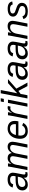

<svg xmlns="http://www.w3.org/2000/svg" viewBox="2198 -2962 774 5209"><g transform="rotate(-90 2584.5 -358.0)"><path d="M452.6 4.9Q407.2 4.9 386.5 -13.9Q365.7 -32.7 365.7 -69.8L368.2 -101.1H365.2Q324.7 -39.6 281.2 -14.9Q237.8 9.8 176.3 9.8Q107.9 9.8 65.2 -31.2Q22.5 -72.3 22.5 -135.7Q22.5 -226.1 87.2 -272.5Q151.9 -318.8 293.5 -320.8L406.7 -322.3Q416 -370.1 416 -384.3Q416 -428.7 390.1 -450Q364.3 -471.2 318.4 -471.2Q260.3 -471.2 230.5 -450.4Q200.7 -429.7 187.5 -387.2L100.6 -401.4Q122.6 -473.1 177 -505.6Q231.4 -538.1 323.2 -538.1Q406.7 -538.1 455.3 -499Q503.9 -460 503.9 -394Q503.9 -362.8 494.6 -317.4L458.5 -132.8Q453.1 -109.4 453.1 -89.8Q453.1 -54.2 492.7 -54.2Q505.9 -54.2 522 -57.6L515.1 -2.9Q482.9 4.9 452.6 4.9ZM395 -261.7 297.9 -259.8Q239.7 -258.3 206.5 -249.3Q173.3 -240.2 155 -226.3Q136.7 -212.4 126.2 -191.2Q115.7 -169.9 115.7 -139.6Q115.7 -103 139.4 -80.1Q163.1 -57.1 200.7 -57.1Q248 -57.1 286.1 -77.4Q324.2 -97.7 349.1 -130.4Q374 -163.1 381.8 -200.7Z M878.4 0 939 -309.6Q951.2 -370.6 951.2 -394.5Q951.2 -431.2 932.6 -450.4Q914.1 -469.7 872.1 -469.7Q815.4 -469.7 773.2 -421.4Q731 -373 717.8 -294.9L660.2 0H572.8L653.8 -415.5Q663.6 -461.9 672.9 -528.3H755.9Q755.9 -522.9 750.7 -490.5Q745.6 -458 742.2 -438H743.7Q779.3 -493.7 815.2 -515.6Q851.1 -537.6 900.9 -537.6Q960 -537.6 994.6 -508.5Q1029.3 -479.5 1036.1 -424.3Q1076.7 -487.8 1116 -512.7Q1155.3 -537.6 1206.1 -537.6Q1272 -537.6 1307.4 -502Q1342.8 -466.3 1342.8 -398.9Q1342.8 -367.7 1332.5 -318.8L1270.5 0H1183.6L1244.1 -309.6Q1256.3 -370.6 1256.3 -394.5Q1256.3 -431.2 1237.8 -450.4Q1219.2 -469.7 1177.2 -469.7Q1120.6 -469.7 1078.6 -422.1Q1036.6 -374.5 1022.9 -296.4L965.3 0Z M1514.2 -245.6Q1511.2 -228.5 1509.8 -190.4Q1509.8 -125.5 1542.2 -90.8Q1574.7 -56.2 1640.1 -56.2Q1687.5 -56.2 1726.1 -79.6Q1764.6 -103 1786.1 -143.6L1853.5 -112.8Q1817.9 -48.8 1762.9 -19.5Q1708 9.8 1629.9 9.8Q1531.7 9.8 1477.3 -44.7Q1422.9 -99.1 1422.9 -197.8Q1422.9 -295.9 1457.5 -373.8Q1492.2 -451.7 1555.2 -494.9Q1618.2 -538.1 1696.8 -538.1Q1796.9 -538.1 1852.5 -487.8Q1908.2 -437.5 1908.2 -345.7Q1908.2 -294.4 1896.5 -245.6ZM1818.8 -313 1820.8 -348.1Q1820.8 -408.7 1789.3 -440.9Q1757.8 -473.1 1698.7 -473.1Q1633.3 -473.1 1588.6 -431.4Q1543.9 -389.6 1525.9 -313Z M2295.9 -458Q2274.4 -464.4 2252 -464.4Q2200.7 -464.4 2159.4 -410.6Q2118.2 -356.9 2103.5 -275.4L2049.8 0H1961.9L2041 -405.3L2053.2 -472.7L2062 -528.3H2145L2127.9 -420.4H2129.9Q2162.1 -485.4 2193.4 -511.7Q2224.6 -538.1 2265.6 -538.1Q2288.1 -538.1 2312 -531.2Z M2418.5 -640.6 2435.1 -724.6H2522.9L2506.3 -640.6ZM2294.4 0 2397 -528.3H2484.9L2381.8 0Z M2852.5 0 2721.7 -245.1 2639.6 -184.6 2604.5 0H2517.1L2657.7 -724.6H2745.6L2658.2 -276.9L2757.8 -369.6L2934.1 -528.3H3042.5L2783.7 -301.3L2947.8 0Z M3453.1 4.9Q3407.7 4.9 3387 -13.9Q3366.2 -32.7 3366.2 -69.8L3368.7 -101.1H3365.7Q3325.2 -39.6 3281.7 -14.9Q3238.3 9.8 3176.8 9.8Q3108.4 9.8 3065.7 -31.2Q3022.9 -72.3 3022.9 -135.7Q3022.9 -226.1 3087.6 -272.5Q3152.3 -318.8 3293.9 -320.8L3407.2 -322.3Q3416.5 -370.1 3416.5 -384.3Q3416.5 -428.7 3390.6 -450Q3364.7 -471.2 3318.8 -471.2Q3260.7 -471.2 3231 -450.4Q3201.2 -429.7 3188 -387.2L3101.1 -401.4Q3123 -473.1 3177.5 -505.6Q3231.9 -538.1 3323.7 -538.1Q3407.2 -538.1 3455.8 -499Q3504.4 -460 3504.4 -394Q3504.4 -362.8 3495.1 -317.4L3459 -132.8Q3453.6 -109.4 3453.6 -89.8Q3453.6 -54.2 3493.2 -54.2Q3506.3 -54.2 3522.5 -57.6L3515.6 -2.9Q3483.4 4.9 3453.1 4.9ZM3395.5 -261.7 3298.3 -259.8Q3240.2 -258.3 3207 -249.3Q3173.8 -240.2 3155.5 -226.3Q3137.2 -212.4 3126.7 -191.2Q3116.2 -169.9 3116.2 -139.6Q3116.2 -103 3139.9 -80.1Q3163.6 -57.1 3201.2 -57.1Q3248.5 -57.1 3286.6 -77.4Q3324.7 -97.7 3349.6 -130.4Q3374.5 -163.1 3382.3 -200.7Z M4009.3 4.9Q3963.9 4.9 3943.1 -13.9Q3922.4 -32.7 3922.4 -69.8L3924.8 -101.1H3921.9Q3881.3 -39.6 3837.9 -14.9Q3794.4 9.8 3732.9 9.8Q3664.6 9.8 3621.8 -31.2Q3579.1 -72.3 3579.1 -135.7Q3579.1 -226.1 3643.8 -272.5Q3708.5 -318.8 3850.1 -320.8L3963.4 -322.3Q3972.7 -370.1 3972.7 -384.3Q3972.7 -428.7 3946.8 -450Q3920.9 -471.2 3875 -471.2Q3816.9 -471.2 3787.1 -450.4Q3757.3 -429.7 3744.1 -387.2L3657.2 -401.4Q3679.2 -473.1 3733.6 -505.6Q3788.1 -538.1 3879.9 -538.1Q3963.4 -538.1 4012 -499Q4060.5 -460 4060.5 -394Q4060.5 -362.8 4051.3 -317.4L4015.1 -132.8Q4009.8 -109.4 4009.8 -89.8Q4009.8 -54.2 4049.3 -54.2Q4062.5 -54.2 4078.6 -57.6L4071.8 -2.9Q4039.6 4.9 4009.3 4.9ZM3951.7 -261.7 3854.5 -259.8Q3796.4 -258.3 3763.2 -249.3Q3730 -240.2 3711.7 -226.3Q3693.4 -212.4 3682.9 -191.2Q3672.4 -169.9 3672.4 -139.6Q3672.4 -103 3696 -80.1Q3719.7 -57.1 3757.3 -57.1Q3804.7 -57.1 3842.8 -77.4Q3880.9 -97.7 3905.8 -130.4Q3930.7 -163.1 3938.5 -200.7Z M4462.9 0 4524.4 -314.9Q4533.2 -357.9 4533.2 -388.2Q4533.2 -469.7 4445.8 -469.7Q4384.3 -469.7 4337.4 -422.9Q4290.5 -376 4274.9 -295.9L4217.3 0H4129.4L4210.4 -415.5Q4220.2 -461.9 4229.5 -528.3H4312.5Q4312.5 -522.9 4307.4 -490.5Q4302.2 -458 4298.8 -438H4300.3Q4340.8 -494.1 4381.6 -515.9Q4422.4 -537.6 4478.5 -537.6Q4550.8 -537.6 4587.2 -502Q4623.5 -466.3 4623.5 -398.9Q4623.5 -367.7 4613.3 -318.8L4551.3 0Z M5111.8 -154.8Q5111.8 -75.7 5051.3 -33Q4990.7 9.8 4876.5 9.8Q4791.5 9.8 4741.5 -18.8Q4691.4 -47.4 4671.4 -108.9L4743.2 -136.2Q4759.3 -93.3 4793.2 -73.7Q4827.1 -54.2 4884.3 -54.2Q4954.1 -54.2 4990.2 -77.9Q5026.4 -101.6 5026.4 -147Q5026.4 -177.2 5001.5 -197.5Q4976.6 -217.8 4896 -242.7Q4833.5 -263.2 4802.2 -282.7Q4771 -302.2 4754.4 -328.4Q4737.8 -354.5 4737.8 -389.2Q4737.8 -460 4794.4 -498.3Q4851.1 -536.6 4954.1 -536.6Q5127 -536.6 5148.4 -412.1L5068.8 -399.9Q5058.1 -438.5 5028.3 -455.6Q4998.5 -472.7 4948.2 -472.7Q4887.7 -472.7 4855.2 -453.4Q4822.8 -434.1 4822.8 -398.9Q4822.8 -378.4 4833 -364.3Q4843.3 -350.1 4862.5 -339.1Q4881.8 -328.1 4951.7 -306.2Q5013.7 -286.6 5045.2 -266.6Q5076.7 -246.6 5094.2 -219.2Q5111.8 -191.9 5111.8 -154.8Z"/></g></svg>

Font: Liberation Sans
Style: Italic
Weight: 400
Italic angle: -12°
Designer: Steve Matteson
Foundry: Ascender Corporation
Version: Version 2.1.5